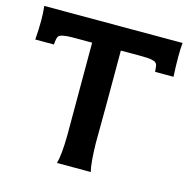

<svg xmlns="http://www.w3.org/2000/svg" viewBox="-95 -715 791 806"><g transform="rotate(15 300.5 -311.5)"><path d="M601 -476H521L519 -497Q518 -510 511 -515Q500 -525 450 -525H359V-301L358 -122Q360 -32 369 0H222Q233 -38 234 -122V-301V-526H151Q100 -526 89 -514Q83 -506 81 -477H0Q7 -568 0 -623H601Q596 -575 601 -476Z"/></g></svg>

Font: GFS Neohellenic Rg
Style: Bold
Weight: 700
Designer: Designed by Takis Katsoulidis and George D. Matthiopoulos.
Foundry: Designed by Takis Katsoulidis and George D. Matthiopoulos.
Version: Version 1.0